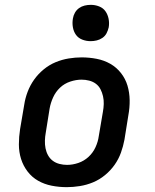

<svg xmlns="http://www.w3.org/2000/svg" viewBox="-20 -765 640 793"><path d="M256 8Q224 8 193.5 2Q163 -4 137.5 -18.5Q112 -33 94 -56.5Q76 -80 67 -108.5Q58 -137 58 -168.5Q58 -200 63 -232L80 -332Q84 -359 94 -385.5Q104 -412 120.5 -435.5Q137 -459 160 -478Q183 -497 209.5 -508Q236 -519 263.5 -523.5Q291 -528 317 -528Q349 -528 379.5 -522Q410 -516 435.5 -501.5Q461 -487 479.5 -463.5Q498 -440 506.5 -411.5Q515 -383 515.5 -351.5Q516 -320 510 -288L494 -188Q489 -161 479.5 -134.5Q470 -108 453.5 -84.5Q437 -61 414 -42Q391 -23 364.5 -12Q338 -1 310 3.5Q282 8 256 8ZM257 -84Q280 -84 303.5 -92Q327 -100 345.5 -117Q364 -134 374.5 -157Q385 -180 388 -203L405 -303Q408 -319 408.5 -335.5Q409 -352 405.5 -367.5Q402 -383 395 -396.5Q388 -410 376 -419Q364 -428 348.5 -432Q333 -436 317 -436Q294 -436 270 -428Q246 -420 228 -403Q210 -386 199.5 -363Q189 -340 185 -317L169 -217Q166 -201 165.5 -184.5Q165 -168 168 -152.5Q171 -137 178.5 -123.5Q186 -110 198 -101Q210 -92 225.5 -88Q241 -84 257 -84ZM354 -595Q336 -595 319.5 -601.5Q303 -608 293.5 -621.5Q284 -635 281 -652.5Q278 -670 281 -688Q283 -701 289.5 -712.5Q296 -724 306.5 -731.5Q317 -739 329.5 -742Q342 -745 355 -745Q373 -745 389.5 -738.5Q406 -732 415.5 -718.5Q425 -705 428.5 -687.5Q432 -670 429 -652Q426 -639 420 -627.5Q414 -616 403 -608.5Q392 -601 379.5 -598Q367 -595 354 -595Z"/></svg>

Font: Iosevka Etoile Semibold
Style: Italic
Weight: 600
Italic angle: -9°
Designer: Belleve Invis
Foundry: Belleve Invis
Version: Version 22.1.2; ttfautohint (v1.8.4)